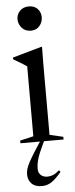

<svg xmlns="http://www.w3.org/2000/svg" viewBox="-63 -762 401 1033"><g transform="rotate(-5 137.0 -245.5)"><path d="M134 -598.5Q103.5 -598.5 85.5 -619.2Q67.5 -640 67.5 -666Q67.5 -692 85.5 -710.8Q103.5 -729.5 134 -729.5Q164.5 -729.5 181.5 -710.8Q198.5 -692 198.5 -666Q198.5 -640 181.5 -619.2Q164.5 -598.5 134 -598.5ZM186 -507 185 -413.5V-31.5L258 -14.5V0H25V-14.5L97.5 -31.5V-409Q92 -413 80.8 -420.2Q69.5 -427.5 55.2 -436Q41 -444.5 25.5 -453V-463L182 -507ZM135 37.5Q122 65.5 115.8 85Q109.5 104.5 107.5 118.8Q105.5 133 105.5 145.5Q105.5 166.5 118.8 179Q132 191.5 155 191.5Q168.5 191.5 183.2 186.2Q198 181 219 163L226.5 172Q194 211 171 225.2Q148 239.5 120.5 239.5Q83.5 239.5 64.8 219.8Q46 200 46 170.5Q46 156 50.5 140.5Q55 125 66.5 103.5Q78 82 98 50.5L153 -34.5H168Z"/></g></svg>

Font: Newsreader 60pt
Style: Regular
Weight: 400
Designer: Hugues Gentile
Foundry: Production Type
Version: Version 1.003